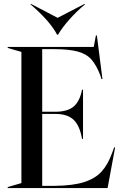

<svg xmlns="http://www.w3.org/2000/svg" viewBox="-20 -949 609 969"><path d="M19 -5 88 -25V-687L19 -707V-712H453L464 -770H469L497 -550H492L487 -567Q467 -619 442.5 -647.5Q418 -676 373.5 -688.5Q329 -701 252 -701H193V-385H263Q323 -386 353 -412.5Q383 -439 394 -496H399V-248H394Q383 -313 353 -343Q323 -373 263 -374H193V-11H255Q348 -12 404.5 -30Q461 -48 493 -83.5Q525 -119 547 -180L556 -205H561L523 0H19ZM133 -928 137 -929 271 -859 406 -929 410 -928Q366 -891 330 -850.5Q294 -810 273 -774H268Q233 -842 133 -928Z"/></svg>

Font: Nyght Serif
Style: Regular
Weight: 400
Designer: Maksym Kobuzan
Version: Version 0.410;July 4, 2025;FontCreator 15.0.0.2958 64-bit